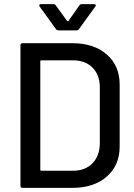

<svg xmlns="http://www.w3.org/2000/svg" viewBox="-20 -909 650 929"><path d="M89 -700H330Q434 -700 496.5 -645.5Q559 -591 559 -500V-200Q559 -109 496.5 -54.5Q434 0 330 0H89Q79 0 79 -10V-690Q79 -700 89 -700ZM463 -214V-486Q463 -546 428 -581.5Q393 -617 334 -617H179Q175 -617 175 -613V-87Q175 -83 179 -83H334Q392 -83 427 -118.5Q462 -154 463 -214ZM170 -883Q170 -885 172 -887Q174 -889 178 -889H238Q246 -889 250 -883L305 -807Q306 -806 308 -806Q310 -806 311 -807L364 -883Q368 -889 376 -889H435Q441 -889 443 -885.5Q445 -882 441 -877L362 -768Q358 -762 349 -762H264Q255 -762 251 -768L172 -877Q170 -879 170 -883Z"/></svg>

Font: BarlowMedium
Style: Regular
Weight: 500
Designer: Jeremy Tribby
Foundry: Tribby Type
Version: Version 1.422